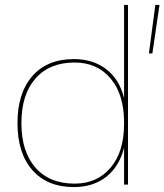

<svg xmlns="http://www.w3.org/2000/svg" viewBox="-20 -750 668 780"><path d="M484 -730H500V0H484V-150Q465 -74 412 -32Q359 10 280 10Q172 10 111.5 -59Q51 -128 51 -250Q51 -372 111.5 -441Q172 -510 280 -510Q358 -510 411.5 -469Q465 -428 484 -352ZM628 -730 599 -533H585L611 -730ZM484 -246V-253Q484 -366 429.5 -431Q375 -496 283 -496Q181 -496 124 -431Q67 -366 67 -250Q67 -134 124 -69Q181 -4 283 -4Q375 -4 429.5 -69Q484 -134 484 -246Z"/></svg>

Font: Work Sans Hairline
Style: Regular
Weight: 400
Designer: Wei Huang
Foundry: Wei Huang
Version: Version 1.032